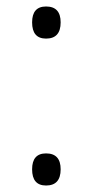

<svg xmlns="http://www.w3.org/2000/svg" viewBox="-20 -561 284 592"><path d="M79 -492Q79 -541 122 -541Q167 -541 167 -492Q167 -442 122 -442Q79 -442 79 -492ZM79 -39Q79 -88 122 -88Q167 -88 167 -39Q167 11 122 11Q79 11 79 -39Z"/></svg>

Font: Noto Sans Lao Looped Light
Style: Regular
Weight: 300
Designer: Mark Frömberg, Ben Mitchell
Foundry: The Fontpad Ltd
Version: Version 1.002; ttfautohint (v1.8.4.7-5d5b)